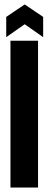

<svg xmlns="http://www.w3.org/2000/svg" viewBox="-20 -843 218 863"><path d="M27 0V-660H151V0ZM8 -676V-767L91 -823L174 -767V-676L91 -734Z"/></svg>

Font: Bricolage Grotesque 48pt Condensed SemiBold
Style: Regular
Weight: 600
Width: 3
Designer: Mathieu Triay
Foundry: Atelier Triay
Version: Version 1.000; ttfautohint (v1.8.4.7-5d5b);gftools[0.9.32]